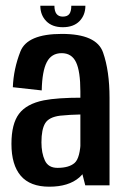

<svg xmlns="http://www.w3.org/2000/svg" viewBox="-20 -664 450 688"><path d="M268 -68.5V-336.5Q268 -408.5 252.5 -441Q237 -473.5 201 -473.5Q164.5 -473.5 147.8 -441.5Q131 -409.5 129.5 -340L26 -351.5Q28.5 -417 53.2 -479.8Q78 -542.5 201.5 -542.5Q326 -542.5 349.2 -476.2Q372.5 -410 372.5 -313V0H285.5ZM304.5 -131Q302.5 -61.5 264.2 -28.2Q226 5 156.5 5Q88 5 54.5 -34Q21 -73 21 -148.5Q21 -220 48 -256Q75 -292 137 -304.5Q185.5 -314 274 -314V-254Q228 -253 195.5 -249.5Q155.5 -244.5 142 -222.5Q128.5 -200.5 128.5 -154Q128.5 -115.5 140.8 -89Q153 -62.5 186 -62.5Q227 -62.5 247.2 -80Q267.5 -97.5 269.5 -164ZM205 -566.5Q167 -566.5 145.8 -588.2Q124.5 -610 124.5 -643.5H175Q175 -604.5 205 -604.5Q221.5 -604.5 228.5 -614Q235.5 -623.5 235.5 -643.5H286Q286 -610 264.8 -588.2Q243.5 -566.5 205 -566.5Z"/></svg>

Font: Anybody Narrow Medium
Style: Regular
Weight: 500
Width: 3
Designer: Tyler Finck
Foundry: Etcetera Type Company
Version: Version 1.000; ttfautohint (v1.8)